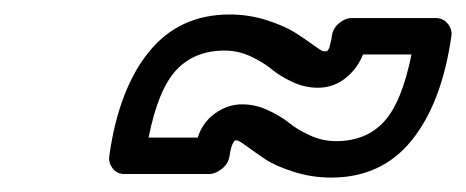

<svg xmlns="http://www.w3.org/2000/svg" viewBox="-20 -457 643 265"><path d="M130.9 -242.2Q144 -334.5 185.8 -385.7Q227.5 -437 296.9 -437Q323.7 -437 348.6 -429Q373.5 -420.9 387.9 -411.6Q402.3 -402.3 413.3 -394.3Q424.3 -386.2 426.8 -386.2Q427.2 -386.2 428.2 -386.2Q429.2 -386.2 429.7 -386.2Q430.2 -386.2 430.9 -386.5Q431.6 -386.7 432.4 -387.5Q433.1 -388.2 433.8 -389.6Q434.6 -391.1 435.1 -393.3Q435.5 -395.5 436.5 -399.2Q437.5 -402.8 438 -407.2Q439.5 -418 448 -425Q456.5 -432.1 465.8 -432.1H581.1Q591.8 -432.1 598.1 -424.1Q604.5 -416 603 -407.2Q589.8 -314.9 548.3 -263.4Q506.8 -211.9 437 -211.9Q410.2 -211.9 385 -220Q359.9 -228 345.7 -237.5Q331.5 -247.1 320.6 -255.1Q309.6 -263.2 307.1 -263.2H304.2Q298.8 -257.3 296.9 -242.2Q295.4 -231.4 286.4 -224.1Q277.3 -216.8 268.1 -216.8H151.9Q141.1 -216.8 135.3 -224.9Q129.4 -232.9 130.9 -242.2ZM185.1 -267.1H252.9Q260.3 -290.5 280.8 -303.2Q296.9 -313 314 -313Q332.5 -313 349.9 -304.9Q367.2 -296.9 378.7 -287.6Q390.1 -278.3 407.5 -270.3Q424.8 -262.2 443.8 -262.2Q485.4 -262.2 510 -289.1Q534.7 -315.9 547.9 -381.8H481Q473.1 -361.8 456.5 -348.9Q439.9 -335.9 418.9 -335.9Q400.4 -335.9 383.3 -344Q366.2 -352.1 354.7 -361.6Q343.3 -371.1 325.9 -379.2Q308.6 -387.2 290 -387.2Q248.5 -387.2 223.4 -360.4Q198.2 -333.5 185.1 -267.1Z"/></svg>

Font: Trueno Bold Outline
Style: Italic
Weight: 700
Width: 6
Designer: Julieta Ulanovsky
Foundry: Julieta Ulanovsky
Version: Version 3.001b | FøM Fix